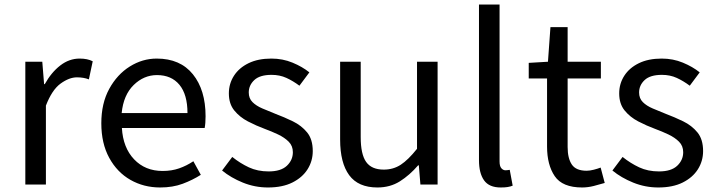

<svg xmlns="http://www.w3.org/2000/svg" viewBox="-20 -816 3165 849"><path d="M92 0V-543H167L175 -444H178Q207 -496 246.5 -526.5Q286 -557 332 -557Q367 -557 390 -545L373 -465Q350 -474 320 -474Q286 -474 248 -446.5Q210 -419 183 -349V0Z M688 13Q616 13 557 -20.5Q498 -54 463 -118Q428 -182 428 -271Q428 -359 463 -423Q498 -487 554 -522Q610 -557 673 -557Q777 -557 833 -487.5Q889 -418 889 -302Q889 -287 888 -273.5Q887 -260 885 -250H519Q524 -163 573 -111.5Q622 -60 699 -60Q739 -60 772 -71.5Q805 -83 835 -103L868 -43Q832 -20 788 -3.5Q744 13 688 13ZM518 -316H809Q809 -398 773.5 -441Q738 -484 674 -484Q616 -484 571 -440Q526 -396 518 -316Z M1165 13Q1107 13 1054 -8.5Q1001 -30 962 -62L1007 -122Q1042 -94 1080.5 -76Q1119 -58 1168 -58Q1222 -58 1248.5 -83Q1275 -108 1275 -143Q1275 -171 1256.5 -189.5Q1238 -208 1209.5 -221.5Q1181 -235 1151 -246Q1113 -260 1076.5 -279Q1040 -298 1016 -327.5Q992 -357 992 -403Q992 -446 1014.5 -481Q1037 -516 1079 -536.5Q1121 -557 1180 -557Q1230 -557 1273.5 -539Q1317 -521 1348 -496L1304 -437Q1276 -458 1246.5 -471.5Q1217 -485 1181 -485Q1129 -485 1104.5 -462Q1080 -439 1080 -407Q1080 -381 1096.5 -364.5Q1113 -348 1140 -336.5Q1167 -325 1197 -313Q1237 -298 1275 -279.5Q1313 -261 1338 -230.5Q1363 -200 1363 -148Q1363 -104 1340 -67.5Q1317 -31 1273 -9Q1229 13 1165 13Z M1649 13Q1564 13 1524 -41.5Q1484 -96 1484 -199V-543H1575V-210Q1575 -134 1599 -100Q1623 -66 1677 -66Q1719 -66 1752 -87.5Q1785 -109 1824 -158V-543H1915V0H1839L1832 -85H1829Q1791 -41 1748 -14Q1705 13 1649 13Z M2194 13Q2143 13 2120.5 -18.5Q2098 -50 2098 -108V-796H2189V-102Q2189 -81 2197 -72Q2205 -63 2215 -63Q2219 -63 2223 -63.5Q2227 -64 2234 -65L2247 5Q2237 9 2225 11Q2213 13 2194 13Z M2554 13Q2467 13 2433 -37Q2399 -87 2399 -168V-469H2318V-538L2403 -543L2414 -696H2490V-543H2637V-469H2490V-166Q2490 -116 2508.5 -88.5Q2527 -61 2574 -61Q2588 -61 2605.5 -65.5Q2623 -70 2636 -75L2654 -7Q2631 0 2605 6.5Q2579 13 2554 13Z M2891 13Q2833 13 2780 -8.5Q2727 -30 2688 -62L2733 -122Q2768 -94 2806.5 -76Q2845 -58 2894 -58Q2948 -58 2974.5 -83Q3001 -108 3001 -143Q3001 -171 2982.5 -189.5Q2964 -208 2935.5 -221.5Q2907 -235 2877 -246Q2839 -260 2802.5 -279Q2766 -298 2742 -327.5Q2718 -357 2718 -403Q2718 -446 2740.5 -481Q2763 -516 2805 -536.5Q2847 -557 2906 -557Q2956 -557 2999.5 -539Q3043 -521 3074 -496L3030 -437Q3002 -458 2972.5 -471.5Q2943 -485 2907 -485Q2855 -485 2830.5 -462Q2806 -439 2806 -407Q2806 -381 2822.5 -364.5Q2839 -348 2866 -336.5Q2893 -325 2923 -313Q2963 -298 3001 -279.5Q3039 -261 3064 -230.5Q3089 -200 3089 -148Q3089 -104 3066 -67.5Q3043 -31 2999 -9Q2955 13 2891 13Z"/></svg>

Font: Chiron Sans HK TT
Style: Regular
Weight: 400
Designer: Ryoko NISHIZUKA 西塚涼子 (kana, bopomofo & ideographs); Paul D. Hunt (Latin, Greek & Cyrillic); Sandoll Communications 산돌커뮤니
Foundry: Adobe
Version: Version 2.022;hotconv 1.0.109;makeotfexe 2.5.65596